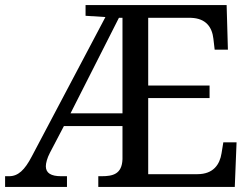

<svg xmlns="http://www.w3.org/2000/svg" viewBox="-20 -734 991 754"><path d="M0 0H243V-42H220C181 -42 160 -54 160 -81C160 -93 165 -113 176 -134L231 -239H461V-109C459 -50 423 -42 379 -42H366V0H902L909 -175H857L850 -132C843 -88 818 -50 755 -50H562V-349H803V-398H562V-664H730C790 -662 813 -626 818 -582L823 -539H875L870 -714H316V-672L394 -667L105 -120C77 -66 51 -42 16 -42H0ZM257 -289 447 -664H461V-289Z"/></svg>

Font: Noto Nastaliq Urdu
Style: Regular
Weight: 400
Designer: Monotype Design Team (Patrick Giasson: type design, Kamal Mansour: OpenType code, Glenda Bellarosa). Updated by Simon Co
Foundry: Monotype Imaging Inc., Simon Cozens
Version: Version 3.009